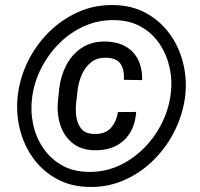

<svg xmlns="http://www.w3.org/2000/svg" viewBox="-20 -741 802 771"><path d="M453.6 -291 526.9 -291.5Q521.5 -217.8 476.8 -176.8Q432.1 -135.7 357.9 -137.7Q305.2 -139.2 271.7 -166Q238.3 -192.9 223.4 -235.6Q208.5 -278.3 211.9 -326.7L217.8 -384.8Q223.6 -436 246.3 -479.5Q269 -522.9 308.6 -549.1Q348.1 -575.2 403.8 -574.2Q475.1 -572.8 513.7 -531.5Q552.2 -490.2 550.8 -419.4L477.5 -420.4Q480 -460 464.4 -484.1Q448.7 -508.3 405.3 -509.3Q370.1 -509.8 346.7 -491.5Q323.2 -473.1 310.1 -444.6Q296.9 -416 292.5 -385.3L285.6 -326.2Q282.7 -299.8 286.6 -271.7Q290.5 -243.7 306.4 -224.1Q322.3 -204.6 355.5 -203.1Q399.9 -201.2 423.3 -225.3Q446.8 -249.5 453.6 -291ZM109.4 -352.5Q101.6 -296.9 112.8 -243.4Q124 -189.9 153.1 -147Q182.1 -104 227.5 -77.9Q272.9 -51.8 334 -50.8Q397.5 -49.3 453.9 -74.2Q510.3 -99.1 554.9 -143.1Q599.6 -187 628.2 -242.9Q656.7 -298.8 665 -359.4Q672.9 -415 661.4 -468Q649.9 -521 621.1 -564.2Q592.3 -607.4 546.9 -633.3Q501.5 -659.2 440.9 -660.2Q377 -661.6 320.6 -637Q264.2 -612.3 219.7 -568.6Q175.3 -524.9 146.5 -469Q117.7 -413.1 109.4 -352.5ZM50.8 -352.5Q58.6 -425.3 90.8 -491.9Q123 -558.6 175 -610.6Q227.1 -662.6 293.5 -692.4Q359.9 -722.2 436 -720.7Q508.8 -719.7 565.4 -689Q622.1 -658.2 659.9 -606.9Q697.8 -555.7 714.4 -491.5Q731 -427.2 724.1 -358.9Q715.8 -286.6 683.6 -220Q651.4 -153.3 599.6 -101.1Q547.9 -48.8 481.2 -18.8Q414.6 11.2 338.9 9.8Q265.6 8.8 209 -22Q152.3 -52.7 114.5 -104.2Q76.7 -155.8 60.3 -220.2Q43.9 -284.7 50.8 -352.5Z"/></svg>

Font: Roboto ExtraBold
Style: Italic
Weight: 800
Designer: Christian Robertson
Foundry: Google
Version: Version 3.009; 2024